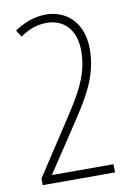

<svg xmlns="http://www.w3.org/2000/svg" viewBox="-83 -843 571 830"><g transform="rotate(-10 202.5 -428.0)"><path d="M36 -66H354L353 -102H84V-104L218 -306C286 -409 339 -494 339 -611C339 -726 267 -790 178 -790C121 -790 76 -769 39 -744L58 -714C88 -735 124 -754 174 -754C243 -754 301 -709 301 -609C301 -507 257 -432 185 -323L36 -95Z"/></g></svg>

Font: Noto Sans Malayalam UI ExtraCondensed ExtraLight
Style: Regular
Weight: 200
Width: 2
Designer: Jelle Bosma - Monotype Design Team
Foundry: Monotype Imaging Inc.
Version: Version 2.104